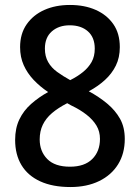

<svg xmlns="http://www.w3.org/2000/svg" viewBox="-20 -744 564 774"><path d="M262 -724Q321 -724 366 -704Q411 -684 437 -646.5Q463 -609 463 -554Q463 -512 447 -479.5Q431 -447 403 -421.5Q375 -396 338 -376Q379 -354 412 -326.5Q445 -299 464 -265Q483 -231 483 -184Q483 -125 456 -81.5Q429 -38 379.5 -14Q330 10 264 10Q192 10 142 -13Q92 -36 66.5 -78.5Q41 -121 41 -180Q41 -227 58 -262.5Q75 -298 105.5 -325Q136 -352 174 -373Q141 -395 115.5 -422Q90 -449 75.5 -481.5Q61 -514 61 -554Q61 -608 87.5 -646Q114 -684 159 -704Q204 -724 262 -724ZM140 -182Q140 -134 170.5 -103Q201 -72 262 -72Q321 -72 352 -103Q383 -134 383 -184Q383 -214 369 -237.5Q355 -261 329 -281.5Q303 -302 267 -319L251 -328Q214 -309 189.5 -288Q165 -267 152.5 -241Q140 -215 140 -182ZM261 -642Q217 -642 189 -617.5Q161 -593 161 -548Q161 -517 174 -494Q187 -471 210.5 -454Q234 -437 263 -421Q293 -436 315 -454Q337 -472 349.5 -494.5Q362 -517 362 -548Q362 -593 334.5 -617.5Q307 -642 261 -642Z"/></svg>

Font: Noto Sans Hebrew SemiCondensed Medium
Style: Regular
Weight: 500
Width: 4
Designer: Monotype Design Team
Foundry: Monotype Imaging Inc.
Version: Version 2.003